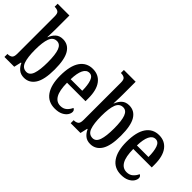

<svg xmlns="http://www.w3.org/2000/svg" viewBox="-23 -1344 1939 1939"><g transform="rotate(45 946.0 -375.0)"><path d="M301 10Q255 10 225 -14.5Q195 -39 178 -78H172L154 0H14V-43H20Q44 -43 63.5 -55.5Q83 -68 83 -115V-649Q83 -693 64.5 -705Q46 -717 19 -717H14V-760H182V-578Q182 -560 181.5 -535.5Q181 -511 180 -487Q179 -463 179 -448H181Q198 -492 227.5 -519Q257 -546 306 -546Q382 -546 422.5 -479.5Q463 -413 463 -269Q463 -124 420 -57Q377 10 301 10ZM277 -49Q323 -49 342.5 -106Q362 -163 362 -271Q362 -382 342 -435.5Q322 -489 276 -489Q223 -489 202 -433Q181 -377 181 -270Q181 -163 201.5 -106Q222 -49 277 -49Z M741 10Q645 10 595 -62Q545 -134 545 -264Q545 -405 594 -476Q643 -547 732 -547Q815 -547 862 -485Q909 -423 909 -305V-263H645Q646 -153 676 -101Q706 -49 763 -49Q804 -49 830.5 -72.5Q857 -96 871 -129Q881 -125 887.5 -116.5Q894 -108 894 -94Q894 -72 878 -48Q862 -24 828 -7Q794 10 741 10ZM811 -314Q811 -395 793.5 -444.5Q776 -494 735 -494Q693 -494 670.5 -447.5Q648 -401 646 -314Z M1247 10Q1201 10 1171 -14.5Q1141 -39 1124 -78H1118L1100 0H960V-43H966Q990 -43 1009.5 -55.5Q1029 -68 1029 -115V-649Q1029 -693 1010.5 -705Q992 -717 965 -717H960V-760H1128V-578Q1128 -560 1127.5 -535.5Q1127 -511 1126 -487Q1125 -463 1125 -448H1127Q1144 -492 1173.5 -519Q1203 -546 1252 -546Q1328 -546 1368.5 -479.5Q1409 -413 1409 -269Q1409 -124 1366 -57Q1323 10 1247 10ZM1223 -49Q1269 -49 1288.5 -106Q1308 -163 1308 -271Q1308 -382 1288 -435.5Q1268 -489 1222 -489Q1169 -489 1148 -433Q1127 -377 1127 -270Q1127 -163 1147.5 -106Q1168 -49 1223 -49Z M1687 10Q1591 10 1541 -62Q1491 -134 1491 -264Q1491 -405 1540 -476Q1589 -547 1678 -547Q1761 -547 1808 -485Q1855 -423 1855 -305V-263H1591Q1592 -153 1622 -101Q1652 -49 1709 -49Q1750 -49 1776.5 -72.5Q1803 -96 1817 -129Q1827 -125 1833.5 -116.5Q1840 -108 1840 -94Q1840 -72 1824 -48Q1808 -24 1774 -7Q1740 10 1687 10ZM1757 -314Q1757 -395 1739.5 -444.5Q1722 -494 1681 -494Q1639 -494 1616.5 -447.5Q1594 -401 1592 -314Z"/></g></svg>

Font: Noto Serif Myanmar ExtraCondensed Medium
Style: Regular
Weight: 500
Width: 2
Designer: Ben Mitchell and the Monotype Design Team
Foundry: Monotype Imaging Inc.
Version: Version 2.106; ttfautohint (v1.8.4.7-5d5b)